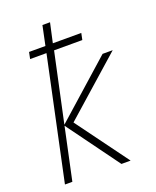

<svg xmlns="http://www.w3.org/2000/svg" viewBox="-141 -843 751 926"><g transform="rotate(-20 234.0 -380.0)"><path d="M30 0H68L125 -267L320 0H367L171 -267L468 -530H416L126 -272L202 -626H347L354 -660H208L230 -760H191L170 -660H86L79 -626H163Z"/></g></svg>

Font: Noto Sans ExtraLight
Style: Italic
Weight: 200
Italic angle: -12°
Designer: Monotype Design Team
Foundry: Monotype Imaging Inc.
Version: Version 2.013